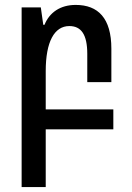

<svg xmlns="http://www.w3.org/2000/svg" viewBox="-20 -525 538 781"><path d="M68 236H166V1H441V-80H166V-236C166 -355 201 -419 262 -419C310 -419 335 -385 335 -306V-191H433V-327C433 -451 379 -505 288 -505C225 -505 181 -474 161 -424H156L146 -495H68Z"/></svg>

Font: Noto Sans Armenian Condensed Medium
Style: Regular
Weight: 500
Width: 3
Designer: Monotype Design Team
Foundry: Monotype Imaging Inc.
Version: Version 2.008